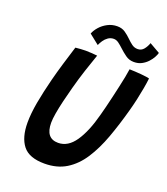

<svg xmlns="http://www.w3.org/2000/svg" viewBox="-159 -984 967 1112"><g transform="rotate(20 325.0 -428.0)"><path d="M245 17.5Q150.5 17.5 111.5 -32.2Q72.5 -82 72.5 -172.5Q72.5 -229 85.2 -299Q98 -369 119 -451.5Q132.5 -504 149.5 -560.8Q166.5 -617.5 184.5 -675Q200 -676.5 216.5 -677.8Q233 -679 247.5 -679Q267.5 -679 286.2 -677.5Q305 -676 319 -674.5Q302 -627 282.8 -568Q263.5 -509 247.5 -449Q235 -403 224.5 -359.2Q214 -315.5 207.8 -279Q201.5 -242.5 201.5 -218.5Q201.5 -122.5 278.5 -122.5Q339 -122.5 382.2 -185.5Q425.5 -248.5 454.5 -359.5Q460.5 -381 468.2 -412Q476 -443 484.2 -478.5Q492.5 -514 500.2 -549Q508 -584 514 -614.2Q520 -644.5 522.5 -664.5Q537.5 -664.5 556.8 -663.2Q576 -662 594.8 -660.5Q613.5 -659 627.5 -656.8Q641.5 -654.5 646.5 -653Q643.5 -625 637.2 -590.2Q631 -555.5 622.8 -518Q614.5 -480.5 604.5 -444Q577.5 -345 546.8 -261Q516 -177 475.5 -114.5Q435 -52 378.8 -17.2Q322.5 17.5 245 17.5ZM240 -782Q248 -803.5 266.8 -824.8Q285.5 -846 312.5 -860.2Q339.5 -874.5 371.5 -874.5Q400.5 -874.5 421 -860.2Q441.5 -846 458.5 -829Q473.5 -814 489.5 -802.2Q505.5 -790.5 525.5 -790.5Q548.5 -790.5 563 -808.2Q577.5 -826 585 -848.5L649.5 -811.5Q647 -800.5 638 -783.8Q629 -767 614 -750.8Q599 -734.5 578.2 -723.5Q557.5 -712.5 530.5 -712.5Q501.5 -712.5 479 -728.8Q456.5 -745 438 -762.5Q422.5 -777 407.8 -788Q393 -799 377 -799Q357.5 -799 342.2 -788.2Q327 -777.5 317 -762.5Q307 -747.5 301 -733.5Z"/></g></svg>

Font: Grandstander Thin Medium
Style: Italic
Weight: 500
Italic angle: -15°
Version: Version 1.200